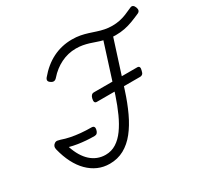

<svg xmlns="http://www.w3.org/2000/svg" viewBox="-207 -1310 1675 1599"><g transform="rotate(-30 631.0 -510.5)"><path d="M417 17Q357 17 305.5 -5.5Q254 -28 211.5 -70.5Q169 -113 138 -173.5Q107 -234 88 -311Q84 -328 88.5 -340.5Q93 -353 106 -362Q119 -371 133 -368.5Q147 -366 160 -362Q196 -349 240 -340Q284 -331 333.5 -326.5Q383 -322 434 -322Q451 -322 457.5 -312.5Q464 -303 459 -283Q455 -265 445.5 -256Q436 -247 421 -247Q381 -247 342 -250Q303 -253 264.5 -259Q226 -265 189 -275Q206 -224 229.5 -185Q253 -146 282.5 -119.5Q312 -93 347.5 -79Q383 -65 424 -65Q480 -65 526 -94Q572 -123 610 -175.5Q648 -228 680 -298.5Q712 -369 740 -453L750 -484H579Q564 -484 559.5 -495.5Q555 -507 561 -530Q566 -548 575 -556.5Q584 -565 596 -565H776L883 -901Q854 -908 826.5 -918Q799 -928 771 -936.5Q743 -945 713.5 -950.5Q684 -956 649 -956Q611 -956 575 -947.5Q539 -939 505.5 -922.5Q472 -906 441.5 -882.5Q411 -859 384 -828Q371 -813 357 -811.5Q343 -810 328 -821Q312 -831 310 -843Q308 -855 319 -869Q354 -911 392.5 -942.5Q431 -974 473 -995Q515 -1016 561.5 -1027Q608 -1038 658 -1038Q702 -1038 738 -1031Q774 -1024 807 -1013.5Q840 -1003 871.5 -992.5Q903 -982 937 -975Q971 -968 1010 -968Q1046 -968 1078.5 -974.5Q1111 -981 1144 -994Q1177 -1007 1213 -1024Q1227 -1031 1238.5 -1025Q1250 -1019 1257 -1001Q1264 -983 1260.5 -970.5Q1257 -958 1243 -951Q1198 -931 1159.5 -916.5Q1121 -902 1081 -894Q1041 -886 993 -886Q987 -886 981.5 -886.5Q976 -887 969 -887L866 -565H1014Q1046 -565 1032 -520Q1028 -500 1018.5 -492Q1009 -484 997 -484H840L829 -450Q796 -347 756 -261.5Q716 -176 666.5 -113.5Q617 -51 555 -17Q493 17 417 17Z"/></g></svg>

Font: Playwrite IN
Style: Regular
Weight: 400
Designer: Veronika Burian, José Scaglione
Foundry: TypeTogether
Version: Version 1.002